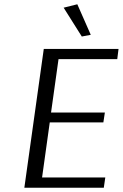

<svg xmlns="http://www.w3.org/2000/svg" viewBox="-20 -879 575 899"><path d="M473 -48 466 0H94L185 -650H535L529 -602H254L219 -352H471L464 -306H213L177 -48ZM278 -843 342 -859 405 -716 363 -708Z"/></svg>

Font: ArsenalItalic
Style: Italic
Weight: 400
Italic angle: -9°
Designer: Andrij Shevchenko
Foundry: Stairsfor.com
Version: Version 1.000